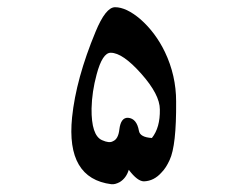

<svg xmlns="http://www.w3.org/2000/svg" viewBox="-20 -500 662 519"><path d="M238.3 -414.1Q265.6 -480.5 291 -480.5Q321.3 -480.5 359.4 -448.2Q400.4 -412.1 425.8 -359.4Q456.1 -295.9 456.1 -225.6Q457 -106.4 438.5 -67.4Q428.7 -45.9 417 -34.2Q396.5 -10.7 369.1 -9.8Q351.6 -9.8 328.1 -41Q321.3 -18.6 303.7 -7.8Q291 -1 281.2 -2Q158.2 -17.6 174.8 -182.6Q185.5 -287.1 238.3 -414.1ZM412.1 -204.1Q412.1 -244.1 361.8 -300.8Q311.5 -357.4 279.3 -357.4Q256.8 -357.4 241.2 -298.8Q228.5 -252 227.5 -207Q226.6 -133.8 255.9 -121.1Q275.4 -112.3 285.2 -118.2Q299.8 -124 302.7 -150.4Q306.6 -182.6 326.2 -181.6Q349.6 -179.7 355.5 -146.5Q358.4 -128.9 390.6 -127Q413.1 -155.3 412.1 -204.1Z"/></svg>

Font: Thabit-Bold
Style: Bold
Weight: 700
Designer: Regenerated by Nadim Shaikli
Foundry: MAK Alagha
Version: 0.01